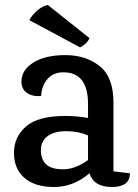

<svg xmlns="http://www.w3.org/2000/svg" viewBox="-20 -735 554 770"><path d="M501 -40Q501 15 428.5 15Q356 15 339 -40Q274 15 197 15Q120 15 78 -21.5Q36 -58 36 -122Q36 -186 84.5 -228Q133 -270 241 -270Q288 -270 333 -262V-318Q333 -445 234 -445Q194 -445 170.5 -418Q147 -391 145 -350Q111 -347 88.5 -362Q66 -377 66 -408Q66 -454 113.5 -484Q161 -514 242.5 -514Q324 -514 379.5 -470Q435 -426 435 -324V-48ZM333 -192Q293 -209 245.5 -209Q198 -209 171 -189Q144 -169 144 -132.5Q144 -96 165 -76Q186 -56 233.5 -56Q281 -56 333 -93ZM172 -715 339 -582Q328 -558 301 -545L98 -654Q106 -672 128.5 -692Q151 -712 172 -715Z"/></svg>

Font: Karma SemiBold
Style: Regular
Weight: 600
Designer: Joana Correia
Foundry: Indian Type Foundry
Version: Version 1.202;PS 1.0;hotconv 1.0.78;makeotf.lib2.5.61930; tt